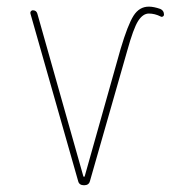

<svg xmlns="http://www.w3.org/2000/svg" viewBox="-20 -550 540 570"><path d="M211.9 -12.7 70.3 -509.8Q69.3 -513.7 71.8 -516.6Q74.2 -519.5 77.1 -519.5Q87.9 -519.5 90.8 -509.8L227.5 -26.4Q227.5 -25.4 229.5 -25.4Q231.4 -25.4 231.4 -26.4L337.9 -404.3Q359.4 -476.6 376.5 -503.4Q393.6 -530.3 421.9 -530.3Q436.5 -530.3 456.1 -523.4Q466.8 -518.6 466.8 -506.8Q466.8 -502.9 463.4 -501Q460 -499 457 -501Q439.5 -509.8 421.9 -509.8Q404.3 -509.8 390.1 -487.8Q376 -465.8 357.4 -398.4L247.1 -12.7Q244.1 0 229.5 0Q214.8 0 211.9 -12.7Z"/></svg>

Font: Rounded Mgen+ 1mn thin
Style: Regular
Weight: 100
Designer: [Source Han Sans]
Ryoko NISHIZUKA  (kana & ideographs); Paul D. Hunt (Latin, Greek & Cyrillic); Wenlong ZHANG  (bopomofo
Version: Version 1.059.20150602